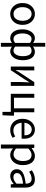

<svg xmlns="http://www.w3.org/2000/svg" viewBox="1666 -2502 1065 4438"><g transform="rotate(90 2199.0 -283.5)"><path d="M303 13Q237 13 179.5 -20.5Q122 -54 86.5 -117.5Q51 -181 51 -271Q51 -362 86.5 -425.5Q122 -489 179.5 -523Q237 -557 303 -557Q370 -557 427 -523Q484 -489 519.5 -425.5Q555 -362 555 -271Q555 -181 519.5 -117.5Q484 -54 427 -20.5Q370 13 303 13ZM303 -63Q374 -63 417.5 -120Q461 -177 461 -271Q461 -365 417.5 -423Q374 -481 303 -481Q233 -481 189.5 -423Q146 -365 146 -271Q146 -177 189.5 -120Q233 -63 303 -63Z M1060 229H971V54L973 -27Q920 13 864 13Q771 13 715 -61Q659 -135 659 -271Q659 -359 687.5 -423Q716 -487 762.5 -522Q809 -557 864 -557Q896 -557 922.5 -545.5Q949 -534 973 -518L971 -597V-796H1060Q1060 -597 1058 -515Q1119 -557 1175 -557Q1271 -557 1321.5 -481Q1372 -405 1372 -280Q1372 -187 1343.5 -121.5Q1315 -56 1268.5 -21.5Q1222 13 1166 13Q1114 13 1058 -26L1060 54ZM884 -63Q932 -63 973 -102V-443Q928 -480 880 -480Q826 -480 789.5 -422.5Q753 -365 753 -272Q753 -174 787.5 -118.5Q822 -63 884 -63ZM1150 -63Q1207 -63 1243 -120.5Q1279 -178 1279 -279Q1279 -369 1249.5 -424.5Q1220 -480 1153 -480Q1103 -480 1058 -442V-100Q1101 -63 1150 -63Z M1965 0H1876V-227Q1876 -297 1883 -390L1885 -428H1881L1809 -311L1603 0H1518V-543H1607V-316Q1607 -261 1602 -191L1598 -116H1602Q1638 -173 1674 -232L1880 -543H1965Z M2645 192H2567V0H2149V-543H2240V-74H2484V-543H2575V-74H2654V-17Z M2987 13Q2915 13 2856 -20.5Q2797 -54 2762 -118Q2727 -182 2727 -271Q2727 -359 2762 -423Q2797 -487 2853 -522Q2909 -557 2972 -557Q3076 -557 3132 -487.5Q3188 -418 3188 -302Q3188 -272 3184 -250H2818Q2824 -162 2872.5 -111Q2921 -60 2998 -60Q3071 -60 3134 -103L3167 -43Q3083 13 2987 13ZM3108 -315Q3108 -480 2973 -484Q2915 -484 2871 -440Q2827 -396 2817 -315Z M3413 229H3322V-543H3397L3405 -481H3408Q3499 -557 3581 -557Q3686 -557 3741.5 -481Q3797 -405 3797 -280Q3797 -187 3764 -121.5Q3731 -56 3677.5 -21.5Q3624 13 3561 13Q3488 13 3411 -50L3413 45ZM3546 -63Q3614 -63 3658 -120.5Q3702 -178 3702 -279Q3702 -480 3559 -480Q3490 -480 3413 -405V-120Q3481 -63 3546 -63Z M4051 13Q3983 13 3937.5 -27.5Q3892 -68 3892 -141Q3892 -230 3973 -277.5Q4054 -325 4226 -344Q4226 -481 4114 -481Q4034 -481 3951 -423L3915 -486Q4021 -557 4129 -557Q4228 -557 4272.5 -496Q4317 -435 4317 -334V0H4242L4234 -65H4231Q4139 13 4051 13ZM4077 -60Q4117 -60 4152 -78.5Q4187 -97 4226 -132V-284Q4091 -268 4036 -234Q3981 -200 3981 -147Q3981 -101 4009 -80.5Q4037 -60 4077 -60Z"/></g></svg>

Font: Source Han Sans & Saira Hybrid
Style: Regular
Weight: 400
Designer: Ryoko NISHIZUKA 西塚涼子 (kana & ideographs); Paul D. Hunt (Latin, Greek & Cyrillic); Wenlong ZHANG 张文龙 (bopomofo); Sandoll 
Foundry: Adobe Systems Incorporated
Version: Version 1.00;August 2, 2021;FontCreator 13.0.0.2675 64-bit